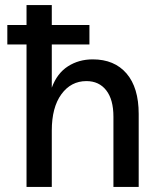

<svg xmlns="http://www.w3.org/2000/svg" viewBox="-20 -740 639 760"><path d="M529 0H429V-278Q429 -346 400.5 -382.5Q372 -419 322 -419Q261 -419 223 -367Q185 -315 185 -223V0H85V-564H9V-641H85V-720H185V-641H334V-564H185V-393Q206 -450 249 -477.5Q292 -505 347 -505Q433 -505 481 -449Q529 -393 529 -289Z"/></svg>

Font: Wix Madefor Text Medium
Style: Regular
Weight: 500
Designer: Dalton Maag Ltd
Foundry: Dalton Maag Ltd
Version: Version 3.100